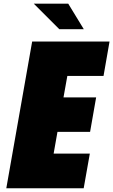

<svg xmlns="http://www.w3.org/2000/svg" viewBox="-20 -1006 605 1026"><path d="M296.9 -850.1H427.7L344.7 -986.3H160.6ZM13.7 0H427.2L460 -185.1H266.6L287.1 -301.3H461.4L493.7 -485.4H319.3L339.8 -600.1H533.2L565.4 -784.2H151.9Z"/></svg>

Font: Decalotype Black Italic
Style: Regular
Weight: 900
Italic angle: -10°
Designer: Alfredo Marco Pradil
Foundry: Alfredo Marco Pradil
Version: Version 1.0